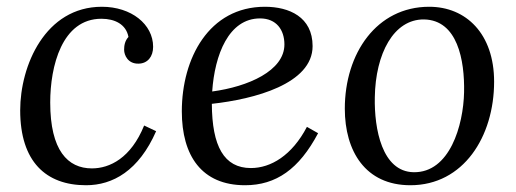

<svg xmlns="http://www.w3.org/2000/svg" viewBox="-20 -531 1511 562"><path d="M401.9 -163.6C363.3 -68.4 301.3 -38.1 249 -38.1C178.2 -38.1 127 -90.8 127 -231C127 -336.9 161.1 -476.1 276.9 -476.1C315.9 -476.1 349.1 -460 356 -422.9C345.2 -411.1 343.3 -397 343.3 -385.3C343.3 -369.6 354.5 -343.8 385.7 -344.7C412.1 -345.2 428.2 -365.2 428.2 -394C428.2 -460 364.3 -511.2 278.3 -511.2C112.3 -511.2 39.1 -338.9 39.1 -208C39.1 -58.1 114.3 11.2 231.9 11.2C310.1 11.2 386.2 -31.2 437 -147Z M878.4 -159.7C834.5 -75.7 772.5 -39.1 714.4 -39.1C635.7 -39.1 600.6 -103 600.1 -227.1C724.6 -240.7 895 -285.6 895 -396C895 -481.4 826.2 -511.2 755.4 -511.2C591.3 -511.2 512.2 -359.9 512.2 -205.1C512.2 -75.2 570.3 11.2 697.3 11.2C788.1 11.2 855.5 -36.1 911.1 -141.1ZM741.2 -477.1C789.1 -477.1 812.5 -443.4 812.5 -400.9C812.5 -323.7 706.1 -277.3 601.1 -263.2C608.4 -370.6 649.4 -477.1 741.2 -477.1Z M1236.3 -511.2C1082.5 -511.2 989.3 -375 989.3 -212.9C989.3 -88.9 1049.3 11.2 1181.2 11.2C1336.4 11.2 1426.3 -130.9 1426.3 -292C1426.3 -432.1 1344.2 -511.2 1236.3 -511.2ZM1221.2 -474.1C1319.3 -472.2 1340.3 -355 1338.4 -261.2C1336.4 -164.1 1296.4 -24.9 1190.4 -26.9C1098.1 -28.8 1075.2 -153.8 1077.1 -246.1C1079.1 -374 1132.3 -475.1 1221.2 -474.1Z"/></svg>

Font: Lora Italic
Style: Regular
Weight: 400
Italic angle: -3°
Designer: Olga Karpushina, Alexei Vanyashin
Foundry: Cyreal
Version: Version 1.011;PS 001.011;hotconv 1.0.70;makeotf.lib2.5.58329